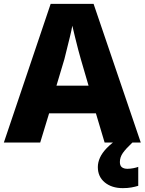

<svg xmlns="http://www.w3.org/2000/svg" viewBox="-20 -737 749 993"><path d="M521 0 476 -151H234L188 0H0L242 -717H464L708 0ZM398 -431Q393 -447 384.5 -480Q376 -513 367.5 -547.5Q359 -582 354 -604Q350 -581 342 -548Q334 -515 326 -483.5Q318 -452 313 -431L272 -294H438ZM600 101Q600 120 610.5 128Q621 136 639 136Q653 136 669 133Q685 130 695 126V224Q679 229 659.5 232.5Q640 236 615 236Q558 236 522 206.5Q486 177 486 127Q486 103 497 78.5Q508 54 532 29Q556 4 596 -23L665 0Q631 32 615.5 54Q600 76 600 101Z"/></svg>

Font: Noto Sans Syriac Eastern ExtraBold
Style: Regular
Weight: 800
Designer: Patrick Giasson and the Monotype Design Team
Foundry: Monotype Imaging Inc.
Version: Version 3.001